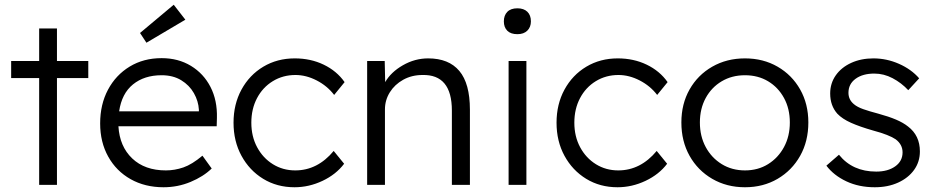

<svg xmlns="http://www.w3.org/2000/svg" viewBox="-20 -779 3941 809"><path d="M145 0V-450H27V-522H145V-659H220V-522H352V-450H220V0Z M669 10Q591 10 530.5 -24Q470 -58 436 -119Q402 -180 402 -259Q402 -339 435 -401Q468 -463 526.5 -498.5Q585 -534 661 -534Q731 -534 784.5 -501.5Q838 -469 867 -412.5Q896 -356 894 -282L893 -247H479Q484 -162 537 -111.5Q590 -61 679 -61Q716 -61 752.5 -73.5Q789 -86 833 -123L872 -69Q837 -35 783 -12.5Q729 10 669 10ZM661 -462Q588 -462 540.5 -423.5Q493 -385 482 -310H818V-317Q816 -353 797 -386.5Q778 -420 743.5 -441Q709 -462 661 -462ZM597 -599 570 -640 712 -759 761 -696Z M1221 10Q1147 10 1089 -25.5Q1031 -61 997.5 -122.5Q964 -184 964 -262Q964 -340 997.5 -401.5Q1031 -463 1089.5 -498Q1148 -533 1222 -533Q1289 -533 1344 -506.5Q1399 -480 1432 -433L1388 -379Q1359 -417 1314.5 -440Q1270 -463 1225 -463Q1172 -463 1129.5 -437Q1087 -411 1063 -365.5Q1039 -320 1039 -262Q1039 -204 1063.5 -158.5Q1088 -113 1130 -87Q1172 -61 1224 -61Q1318 -61 1386 -143L1430 -89Q1396 -44 1339 -17Q1282 10 1221 10Z M1527 0V-522H1601L1603 -433Q1627 -475 1677.5 -504Q1728 -533 1784 -533Q1871 -533 1915.5 -480Q1960 -427 1960 -317V0H1884V-313Q1884 -466 1760 -463Q1715 -463 1679 -443Q1643 -423 1622.5 -390Q1602 -357 1602 -318V0Z M2160 -635Q2132 -635 2117.5 -649.5Q2103 -664 2103 -689Q2103 -714 2117.5 -729Q2132 -744 2160 -744Q2187 -744 2202 -729.5Q2217 -715 2217 -689Q2217 -665 2202 -650Q2187 -635 2160 -635ZM2123 0V-522H2198V0Z M2582 10Q2508 10 2450 -25.5Q2392 -61 2358.5 -122.5Q2325 -184 2325 -262Q2325 -340 2358.5 -401.5Q2392 -463 2450.5 -498Q2509 -533 2583 -533Q2650 -533 2705 -506.5Q2760 -480 2793 -433L2749 -379Q2720 -417 2675.5 -440Q2631 -463 2586 -463Q2533 -463 2490.5 -437Q2448 -411 2424 -365.5Q2400 -320 2400 -262Q2400 -204 2424.5 -158.5Q2449 -113 2491 -87Q2533 -61 2585 -61Q2679 -61 2747 -143L2791 -89Q2757 -44 2700 -17Q2643 10 2582 10Z M3119 10Q3042 10 2981 -25.5Q2920 -61 2885.5 -122.5Q2851 -184 2851 -263Q2851 -341 2885.5 -402Q2920 -463 2981 -498Q3042 -533 3119 -533Q3196 -533 3256.5 -498Q3317 -463 3351.5 -402Q3386 -341 3386 -263Q3386 -184 3351.5 -122.5Q3317 -61 3256.5 -25.5Q3196 10 3119 10ZM3119 -61Q3174 -61 3216.5 -87.5Q3259 -114 3283.5 -159.5Q3308 -205 3308 -263Q3308 -321 3283.5 -366Q3259 -411 3216.5 -436.5Q3174 -462 3119 -462Q3064 -462 3021 -436.5Q2978 -411 2953.5 -366Q2929 -321 2929 -263Q2929 -205 2953.5 -159.5Q2978 -114 3021 -87.5Q3064 -61 3119 -61Z M3666 10Q3599 10 3546 -15Q3493 -40 3462 -81L3515 -127Q3572 -56 3672 -56Q3721 -56 3752 -78Q3783 -100 3783 -137Q3783 -170 3754 -192Q3741 -201 3717 -210.5Q3693 -220 3659 -229Q3603 -245 3566 -261.5Q3529 -278 3508 -300Q3478 -334 3478 -385Q3478 -428 3501.5 -461.5Q3525 -495 3566.5 -514Q3608 -533 3660 -533Q3716 -533 3768 -510Q3820 -487 3853 -449L3807 -399Q3778 -430 3741 -449.5Q3704 -469 3664 -469Q3615 -469 3585 -447Q3555 -425 3555 -388Q3555 -359 3578 -340Q3592 -328 3617.5 -319Q3643 -310 3681 -300Q3725 -288 3755.5 -275Q3786 -262 3806 -246Q3856 -208 3856 -141Q3856 -97 3831.5 -63Q3807 -29 3764 -9.5Q3721 10 3666 10Z"/></svg>

Font: Lexend Light
Style: Regular
Weight: 300
Designer: Bonnie Shaver-Troup, Thomas Jockin
Foundry: Lexend
Version: Version 1.007; ttfautohint (v1.8.3)